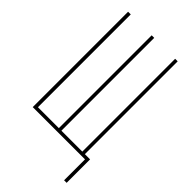

<svg xmlns="http://www.w3.org/2000/svg" viewBox="-270 -805 1040 1040"><g transform="rotate(45 250.0 -284.5)"><path d="M230.5 -19.5V-730.5H250V-19.5H410.2V-730.5H429.7V-19.5H469.7V160.2H450.2V0H49.8V-730.5H70.3V-19.5Z"/></g></svg>

Font: Mgen+ 1m thin
Style: Regular
Weight: 100
Designer: [Source Han Sans]
Ryoko NISHIZUKA  (kana & ideographs); Paul D. Hunt (Latin, Greek & Cyrillic); Wenlong ZHANG  (bopomofo
Version: Version 1.059.20150602